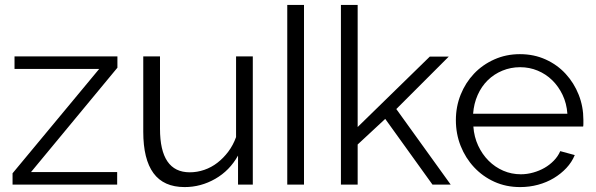

<svg xmlns="http://www.w3.org/2000/svg" viewBox="-20 -750 2420 780"><path d="M31 -46 383 -470H39V-521H457V-475L106 -51H456V0H31Z M730 10Q645 10 603.5 -46.5Q562 -103 562 -215V-521H630V-227Q630 -50 751 -50Q781 -50 810 -60Q839 -70 863.5 -89Q888 -108 907.5 -134Q927 -160 939 -193V-521H1007V0H947V-118Q913 -57 854.5 -23.5Q796 10 730 10Z M1147 0V-730H1215V0Z M1737 0 1545 -267 1433 -163V0H1365V-730H1433V-234L1726 -520H1803L1590 -307L1811 0Z M2093 10Q2036 10 1988.5 -11.5Q1941 -33 1906 -70.5Q1871 -108 1851.5 -157Q1832 -206 1832 -262Q1832 -317 1851.5 -365.5Q1871 -414 1905.5 -450.5Q1940 -487 1988 -508.5Q2036 -530 2092 -530Q2149 -530 2196.5 -508.5Q2244 -487 2278 -450Q2312 -413 2331 -365Q2350 -317 2350 -263Q2350 -255 2350 -247Q2350 -239 2349 -236H1903Q1906 -194 1922.5 -158.5Q1939 -123 1965 -97Q1991 -71 2024.5 -56.5Q2058 -42 2096 -42Q2121 -42 2146 -49Q2171 -56 2192 -68Q2213 -80 2230 -97.5Q2247 -115 2256 -136L2315 -120Q2303 -91 2281 -67.5Q2259 -44 2230 -26.5Q2201 -9 2166 0.5Q2131 10 2093 10ZM2285 -288Q2282 -330 2265.5 -364.5Q2249 -399 2223.5 -424Q2198 -449 2164.5 -463Q2131 -477 2093 -477Q2055 -477 2021 -463Q1987 -449 1961.5 -424Q1936 -399 1920.5 -364Q1905 -329 1902 -288Z"/></svg>

Font: IngvarSans
Style: Regular
Weight: 400
Version: Version 1.000